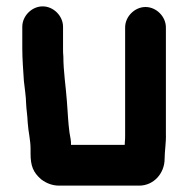

<svg xmlns="http://www.w3.org/2000/svg" viewBox="-20 -538 591 603"><path d="M497 -39C497 -63 502 -90 501 -118V-452C501 -486 471 -516 437 -516C403 -516 373 -486 373 -452V-116C373 -107 373 -98 372 -90C372 -85 372 -83 371 -83H203C203 -89 203 -95 202 -100C196 -128 194 -163 192 -193L190 -221C187 -264 179 -314 179 -360C178 -369 178 -377 178 -386V-454C178 -488 148 -518 114 -518C80 -518 50 -488 50 -454V-386C50 -352 53 -317 55 -284C57 -266 62 -231 62 -213C63 -191 66 -178 67 -153C69 -123 76 -99 76 -70V-56C76 -17 84 3 109 25C126 38 145 45 166 45H417C463 45 497 6 497 -39Z"/></svg>

Font: Electronic
Style: SuThk
Weight: 900
Version: Version 1.011